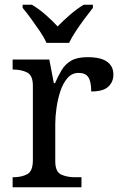

<svg xmlns="http://www.w3.org/2000/svg" viewBox="-20 -786 511 806"><path d="M33 0V-42H36Q70 -42 94 -54.5Q118 -67 118 -114V-426Q118 -470 93.5 -482Q69 -494 36 -494H33V-536H187L206 -437H211Q224 -467 239 -492Q254 -517 279 -531.5Q304 -546 348 -546Q403 -546 429.5 -527Q456 -508 456 -473Q456 -442 434.5 -422Q413 -402 363 -402Q363 -443 351 -461.5Q339 -480 310 -480Q282 -480 263 -458Q244 -436 233 -402Q222 -368 217 -331.5Q212 -295 212 -266V-109Q212 -65 236.5 -53.5Q261 -42 294 -42H322V0ZM175 -606Q165 -629 147 -655.5Q129 -682 110 -708Q91 -734 75 -753V-766H114Q143 -749 171.5 -724Q200 -699 222 -675Q245 -699 274 -724Q303 -749 331 -766H370V-753Q355 -734 335.5 -708Q316 -682 298.5 -655.5Q281 -629 270 -606Z"/></svg>

Font: Noto Serif Grantha
Style: Regular
Weight: 400
Designer: Monotype Design Team
Foundry: Monotype Imaging Inc.
Version: Version 2.004; ttfautohint (v1.8.4.7-5d5b)